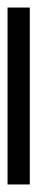

<svg xmlns="http://www.w3.org/2000/svg" viewBox="180 -1044 99 509"><g transform="rotate(-90 229.5 -789.5)"><path d="M-5 -760V-819H464V-760Z"/></g></svg>

Font: Noto Rashi Hebrew
Style: Bold
Weight: 700
Version: Version 1.006